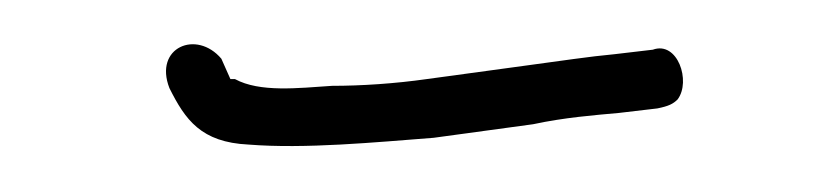

<svg xmlns="http://www.w3.org/2000/svg" viewBox="-20 -320 364 85"><path d="M55 -281C62 -267 69 -257 90 -256C115 -254 146 -257 172 -259L216 -265C230 -268 243 -269 254 -270L271 -272C276 -273 278 -274 280 -276C286 -284 280 -302 269 -298L252 -296C241 -295 228 -293 213 -291L169 -285C155 -283 140 -282 127 -282C112 -281 95 -279 84 -285H82L78 -294C67 -307 48 -299 55 -281ZM59 -272V-273ZM172 -259H173ZM271 -272Z"/></svg>

Font: Stray Cat
Style: LtExt
Weight: 300
Version: Version 1.0